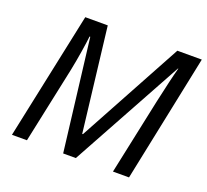

<svg xmlns="http://www.w3.org/2000/svg" viewBox="-122 -862 1089 1011"><g transform="rotate(20 422.0 -357.0)"><path d="M124 0 215 -429C229 -497 243 -587 247 -626H251L327 0H398L742 -627H744C732 -584 715 -511 696 -424L606 0H696L844 -714H707L390 -131H386L317 -714H191L40 0Z"/></g></svg>

Font: BC Sans
Style: Italic
Weight: 400
Italic angle: -12°
Designer: Monotype Design Team
Designer: Province of B.C.
Foundry: Monotype Imaging Inc.
Version: Version 2.000;GOOG;noto-source:20170915:90ef993387c0